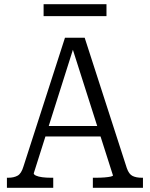

<svg xmlns="http://www.w3.org/2000/svg" viewBox="-20 -896 715 916"><path d="M188 -295H468L477 -245H178ZM318 -689 333 -675 141 -69Q141 -63 152 -58Q163 -53 181.5 -50.5Q200 -48 223 -48H234V0H13V-48H19Q46 -48 64 -58Q82 -68 92 -102L290 -716H384L585 -94Q595 -65 612.5 -56.5Q630 -48 657 -48H662V0H423V-48H437Q459 -48 478 -49.5Q497 -51 508 -53.5Q519 -56 519 -59ZM188 -876H488V-819H188Z"/></svg>

Font: Roboto Serif SemiCondensed Light
Style: Regular
Weight: 300
Width: 4
Designer: Greg Gazdowicz
Foundry: Commercial Type
Version: Version 1.007